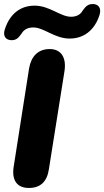

<svg xmlns="http://www.w3.org/2000/svg" viewBox="-25 -922 516 951"><path d="M118 9C176 9 208 -23 217 -83L294 -567C305 -633 281 -679 221 -679C163 -679 129 -642 119 -583L43 -98C32 -32 57 9 118 9ZM29 -723C56 -722 66 -734 82 -756C94 -777 115 -786 140 -786C193 -786 245 -731 320 -731C388 -731 443 -770 468 -848C478 -881 464 -900 438 -902C411 -903 400 -891 384 -869C373 -848 351 -839 327 -839C274 -839 221 -894 146 -894C78 -894 24 -855 -1 -777C-12 -744 3 -725 29 -723Z"/></svg>

Font: SN Pro Heavy
Style: Italic
Weight: 800
Italic angle: -9°
Designer: Tobias Whetton
Foundry: Supernotes
Version: Version 1.001;Glyphs 3.2 (3249)